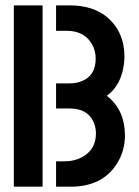

<svg xmlns="http://www.w3.org/2000/svg" viewBox="-20 -704 523 724"><path d="M32.2 0H140.6V-683.6H32.2ZM191.4 0H246.1Q366.2 0 420.9 -86.9Q451.2 -134.8 451.2 -194.3Q450.2 -291 382.8 -342.8Q437.5 -382.8 447.3 -462.9Q449.2 -476.6 449.2 -490.2Q449.2 -583 384.8 -638.7Q330.1 -683.6 245.1 -683.6H191.4V-587.9H231.4Q302.7 -587.9 331.1 -529.3Q340.8 -506.8 340.8 -483.4Q340.8 -418 287.1 -397.5Q266.6 -389.6 242.2 -389.6H191.4V-294.9H242.2Q315.4 -294.9 335.9 -235.4Q341.8 -218.8 341.8 -201.2Q341.8 -140.6 291 -112.3Q261.7 -95.7 221.7 -95.7H191.4Z"/></svg>

Font: Post No Bills Colombo
Style: Bold
Weight: 800
Designer: Kosala Senevirathne, Siva Puranthara, Lasantha Premarathna, Tharique Azeez
Foundry: Mooniak
Version: Version 1.220 ; ttfautohint (v1.5)